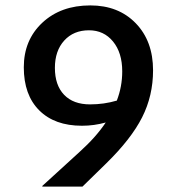

<svg xmlns="http://www.w3.org/2000/svg" viewBox="-20 -690 654 710"><path d="M546 -430Q546 -336 505.5 -256Q465 -176 373 -86L285 0H137L136 -2L274 -128Q305 -156 329 -183Q353 -210 371 -237Q349 -231 327.5 -228Q306 -225 283 -225Q182 -225 125 -282Q68 -339 68 -441Q68 -542 136.5 -606Q205 -670 314 -670Q418 -670 482 -604Q546 -538 546 -430ZM412 -318Q422 -344 427 -371Q432 -398 432 -426Q432 -495 398 -536.5Q364 -578 309 -578Q252 -578 217.5 -540Q183 -502 183 -439Q183 -375 217 -339.5Q251 -304 313 -304Q339 -304 363.5 -307.5Q388 -311 412 -318Z"/></svg>

Font: Intel One Mono Medium
Style: Regular
Weight: 500
Monospace: yes
Designer: Fred Shallcrass
Foundry: Frere-Jones Type LLC
Version: Version 1.400;hotconv 1.1.0;makeotfexe 2.6.0;FJTRelease1.4